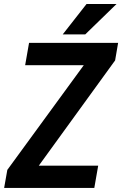

<svg xmlns="http://www.w3.org/2000/svg" viewBox="-33 -921 599 941"><path d="M448.2 -108.9 429.2 0H22.9L42 -108.9ZM531.2 -625 78.1 0H-12.7L2.9 -88.4L457.5 -710.9H545.9ZM501 -710.9 482.4 -601.6H90.3L109.4 -710.9ZM274.4 -752.4 391.1 -901.4H538.1L384.8 -752.4Z"/></svg>

Font: Roboto Condensed SemiBold
Style: Italic
Weight: 600
Italic angle: -12°
Designer: Christian Robertson
Foundry: Google
Version: Version 3.008; 2023